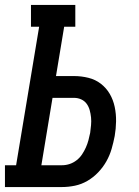

<svg xmlns="http://www.w3.org/2000/svg" viewBox="-42 -755 562 775"><path d="M-22 0V-88H23L116 -647H83V-735H262V-647H217L184 -448H257Q286 -448 314.5 -441Q343 -434 365 -417Q387 -400 401 -376Q415 -352 421 -323.5Q427 -295 426.5 -265Q426 -235 421 -206Q416 -180 408.5 -154Q401 -128 387.5 -104Q374 -80 354.5 -59.5Q335 -39 311 -25Q287 -11 260.5 -5.5Q234 0 208 0ZM208 -88Q224 -88 239 -93Q254 -98 267 -108Q280 -118 289 -131.5Q298 -145 304.5 -159.5Q311 -174 315 -189Q319 -204 322 -219Q324 -234 325.5 -250Q327 -266 325.5 -281Q324 -296 320 -310.5Q316 -325 307.5 -336.5Q299 -348 285.5 -354Q272 -360 257 -360H170L125 -88Z"/></svg>

Font: Iosevka Slab Semibold
Style: Italic
Weight: 600
Italic angle: -9°
Monospace: yes
Designer: Belleve Invis
Foundry: Belleve Invis
Version: Version 11.1.1; ttfautohint (v1.8.3)